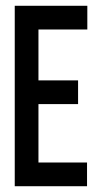

<svg xmlns="http://www.w3.org/2000/svg" viewBox="-20 -644 353 664"><path d="M31 0H281V-82H113V-284H250V-366H113V-542H282V-624H31Z"/></svg>

Font: Inconsolata ExtraCondensed
Style: Bold
Weight: 700
Width: 2
Monospace: yes
Designer: Raph Levien, Cyreal, Brenton Simpson
Foundry: Raph Levien, Cyreal, Google
Version: Version 3.100